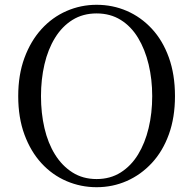

<svg xmlns="http://www.w3.org/2000/svg" viewBox="-20 -765 807 801"><path d="M383 16Q317 16 257.5 -9.5Q198 -35 153 -84Q108 -133 82 -203.5Q56 -274 56 -364Q56 -453 82 -523.5Q108 -594 153 -643.5Q198 -693 257.5 -719Q317 -745 383 -745Q450 -745 509 -719.5Q568 -694 613.5 -645Q659 -596 684.5 -525Q710 -454 710 -364Q710 -275 684.5 -204.5Q659 -134 613.5 -85Q568 -36 509 -10Q450 16 383 16ZM383 -18Q440 -18 483.5 -45.5Q527 -73 556 -120.5Q585 -168 600 -230.5Q615 -293 615 -364Q615 -434 600 -496.5Q585 -559 556 -607Q527 -655 483.5 -682Q440 -709 383 -709Q326 -709 282.5 -682Q239 -655 209.5 -607Q180 -559 165.5 -496.5Q151 -434 151 -364Q151 -293 165.5 -230.5Q180 -168 209.5 -120.5Q239 -73 282.5 -45.5Q326 -18 383 -18Z"/></svg>

Font: Noto Serif JP ExtraLight
Style: Regular
Weight: 400
Version: Version 2.003-H1;hotconv 1.1.1;makeotfexe 2.6.0